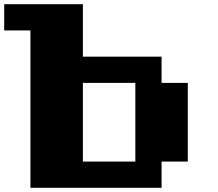

<svg xmlns="http://www.w3.org/2000/svg" viewBox="-20 -1020 1040 915"><path d="M0 -937.5V-1000H187.5H375V-875V-750H562.5H750V-687.5V-625H812.5H875V-437.5V-250H812.5H750V-187.5V-125H437.5H125V-500V-875H62.5H0ZM625 -437.5V-625H500H375V-437.5V-250H500H625Z"/></svg>

Font: Press Start 2P
Style: Regular
Weight: 500
Monospace: yes
Version: Version 2.14